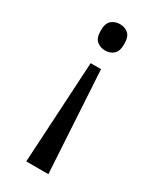

<svg xmlns="http://www.w3.org/2000/svg" viewBox="-187 -598 684 835"><g transform="rotate(30 155.5 -180.5)"><path d="M181 -330 211 180H100L129 -330ZM155 -541Q180 -541 197 -526.5Q214 -512 214 -475Q214 -438 197 -423.5Q180 -409 155 -409Q131 -409 113.5 -423.5Q96 -438 96 -475Q96 -512 113.5 -526.5Q131 -541 155 -541Z"/></g></svg>

Font: Noto Serif SemiCondensed
Style: Regular
Weight: 400
Width: 4
Designer: Monotype Design Team
Foundry: Monotype Imaging Inc.
Version: Version 2.013